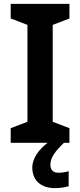

<svg xmlns="http://www.w3.org/2000/svg" viewBox="-20 -734 412 987"><path d="M239 113C239 76 264 43 309 0H337V-75L251 -108V-606L337 -639V-714H35V-639L121 -606V-108L35 -75V0H225C182 32 146 79 146 127C146 191 188 233 262 233C292 233 313 229 333 223V146C321 150 301 154 280 154C255 154 239 141 239 113Z"/></svg>

Font: Noto Sans Thaana SemiBold
Style: Regular
Weight: 600
Designer: David Williams
Foundry: Google Inc.
Version: Version 3.001